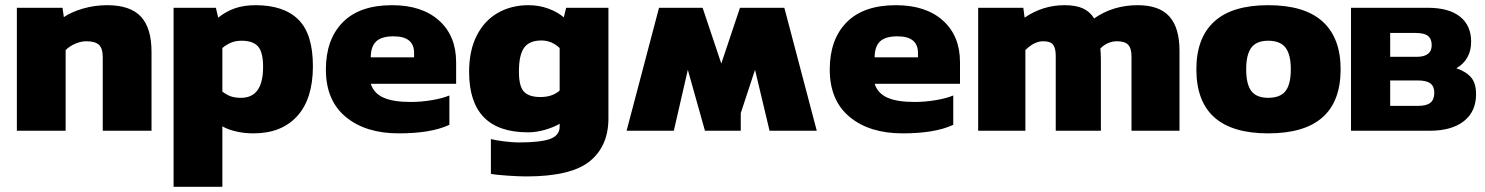

<svg xmlns="http://www.w3.org/2000/svg" viewBox="-20 -504 5725 740"><path d="M45 -474H221L226 -438Q255 -458 300 -471Q345 -484 393 -484Q482 -484 523 -440Q564 -396 564 -304V0H376V-285Q376 -317 361.5 -331Q347 -345 313 -345Q292 -345 270 -335.5Q248 -326 233 -311V0H45Z M649 -474H812L821 -436Q851 -460 885.5 -472Q920 -484 965 -484Q1074 -484 1130 -428.5Q1186 -373 1186 -249Q1186 -123 1125.5 -56.5Q1065 10 957 10Q923 10 891.5 3Q860 -4 837 -17V216H649ZM994 -246Q994 -303 974.5 -325Q955 -347 911 -347Q889 -347 871.5 -340Q854 -333 837 -319V-151Q854 -138 870 -132.5Q886 -127 909 -127Q994 -127 994 -246Z M1236 -236Q1236 -352 1301 -418Q1366 -484 1491 -484Q1606 -484 1672 -425Q1738 -366 1738 -264V-181H1409Q1421 -144 1458.5 -127.5Q1496 -111 1563 -111Q1603 -111 1644.5 -118Q1686 -125 1712 -136V-23Q1642 10 1517 10Q1389 10 1312.5 -53.5Q1236 -117 1236 -236ZM1576 -283V-300Q1576 -364 1497 -364Q1450 -364 1429.5 -344Q1409 -324 1409 -283Z M1872 166V32Q1892 37 1924 41Q1956 45 1979 45Q2063 45 2100 31.5Q2137 18 2137 -16V-27Q2113 -13 2080 -3.5Q2047 6 2015 6Q1788 6 1788 -227Q1788 -309 1817.5 -367Q1847 -425 1899 -454.5Q1951 -484 2017 -484Q2057 -484 2093 -471Q2129 -458 2153 -437L2162 -474H2325V-48Q2325 59 2253 117.5Q2181 176 2008 176Q1982 176 1936.5 173Q1891 170 1872 166ZM2137 -155V-319Q2106 -348 2067 -348Q2020 -348 2000 -320Q1980 -292 1980 -228Q1980 -171 1999.5 -150.5Q2019 -130 2063 -130Q2109 -130 2137 -155Z M3128 0H2946L2890 -235L2835 -68V0H2697L2631 -235L2577 0H2395L2520 -474H2688L2760 -259L2832 -474H3003Z M3178 -236Q3178 -352 3243 -418Q3308 -484 3433 -484Q3548 -484 3614 -425Q3680 -366 3680 -264V-181H3351Q3363 -144 3400.5 -127.5Q3438 -111 3505 -111Q3545 -111 3586.5 -118Q3628 -125 3654 -136V-23Q3584 10 3459 10Q3331 10 3254.5 -53.5Q3178 -117 3178 -236ZM3518 -283V-300Q3518 -364 3439 -364Q3392 -364 3371.5 -344Q3351 -324 3351 -283Z M3750 -474H3924L3929 -436Q3999 -484 4083 -484Q4127 -484 4154 -471.5Q4181 -459 4197 -433Q4270 -484 4365 -484Q4448 -484 4487 -440.5Q4526 -397 4526 -308V0H4341V-286Q4341 -318 4328 -331.5Q4315 -345 4285 -345Q4267 -345 4250 -337.5Q4233 -330 4221 -317Q4223 -300 4223 -267V0H4049V-289Q4049 -319 4038.5 -332Q4028 -345 4001 -345Q3966 -345 3932 -311V0H3750Z M4591 -237Q4591 -358 4660 -421Q4729 -484 4868 -484Q5008 -484 5077.5 -421Q5147 -358 5147 -237Q5147 10 4868 10Q4591 10 4591 -237ZM4955 -237Q4955 -294 4934.5 -320.5Q4914 -347 4868 -347Q4823 -347 4803 -320.5Q4783 -294 4783 -237Q4783 -179 4803 -153Q4823 -127 4868 -127Q4914 -127 4934.5 -153Q4955 -179 4955 -237Z M5187 -474H5483Q5564 -474 5607 -440Q5650 -406 5650 -343Q5650 -308 5635 -282Q5620 -256 5593 -241Q5631 -228 5650 -205.5Q5669 -183 5669 -141Q5669 -74 5622 -37Q5575 0 5489 0H5187ZM5440 -285Q5498 -285 5498 -330Q5498 -354 5483.5 -365.5Q5469 -377 5436 -377H5338V-285ZM5447 -96Q5478 -96 5493 -108Q5508 -120 5508 -147Q5508 -171 5493 -182.5Q5478 -194 5443 -194H5338V-96Z"/></svg>

Font: Kanit Bold
Style: Regular
Weight: 700
Designer: Katatrad Team
Foundry: CadsonDemak
Version: Version 1.000